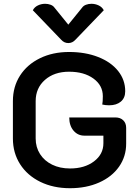

<svg xmlns="http://www.w3.org/2000/svg" viewBox="-20 -983 730 1012"><path d="M48 -253V-450Q48 -526 85.5 -584.5Q123 -643 190.5 -676Q258 -709 344 -709Q430 -709 497.5 -682.5Q565 -656 602.5 -609Q640 -562 640 -502Q640 -467 617 -447.5Q594 -428 555 -428Q536 -428 519 -432Q522 -447 522 -476Q522 -533 472.5 -569Q423 -605 344 -605Q266 -605 217 -562Q168 -519 168 -450V-253Q168 -207 191 -171Q214 -135 255 -115Q296 -95 349 -95Q426 -95 475.5 -132.5Q525 -170 525 -228V-268H425Q390 -268 367.5 -294.5Q345 -321 345 -364H588Q614 -364 629.5 -349Q645 -334 645 -309V-226Q645 -158 607.5 -104.5Q570 -51 502.5 -21Q435 9 349 9Q261 9 192.5 -24.5Q124 -58 86 -117.5Q48 -177 48 -253ZM413 -943Q420 -953 433.5 -958Q447 -963 462 -963Q482 -963 500 -954.5Q518 -946 527 -929L378 -774Q362 -756 340 -756Q318 -756 302 -774L153 -929Q162 -946 180 -954.5Q198 -963 218 -963Q233 -963 246.5 -958Q260 -953 267 -943L340 -853Z"/></svg>

Font: K2D SemiBold
Style: Regular
Weight: 600
Designer: Katatrad Aksorn Co.,Ltd.
Foundry: Cadson Demak Co.,Ltd.
Version: Version 1.000; ttfautohint (v1.6)